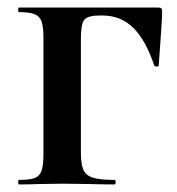

<svg xmlns="http://www.w3.org/2000/svg" viewBox="-20 -488 469 508"><path d="M30 -12Q59 -12 72 -17Q85 -22 90 -36.5Q95 -51 95 -81V-387Q95 -417 90 -431Q85 -445 71.5 -450.5Q58 -456 30 -456Q28 -456 28 -462Q28 -468 30 -468H400Q409 -468 409 -460Q409 -442 406 -400L400 -315Q400 -312 394.5 -312Q389 -312 388 -315Q365 -383 332 -415Q299 -447 251 -447H244Q212 -447 203 -435.5Q194 -424 194 -386V-85Q194 -54 200.5 -39Q207 -24 225.5 -18Q244 -12 283 -12Q286 -12 286 -6Q286 0 283 0Q244 0 222 -1L145 -2L78 -1Q61 0 30 0Q28 0 28 -6Q28 -12 30 -12Z"/></svg>

Font: Cormorant Unicase
Style: Bold
Weight: 700
Designer: Christian Thalmann (Catharsis Fonts)
Foundry: Catharsis Fonts
Version: Version 4.000